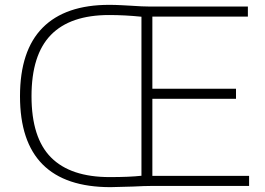

<svg xmlns="http://www.w3.org/2000/svg" viewBox="-20 -767 1092 792"><path d="M1007.5 -41.5V0H606Q577 0 529.5 2.5Q452 5 436 5Q62.5 5 62.5 -370Q62.5 -558.5 156 -652.8Q249.5 -747 430.5 -747Q454 -747 482.2 -745.5Q510.5 -744 519 -743.5Q568 -740 598.5 -740H1002.5V-698.5H608.5V-401H953.5V-359.5H608.5V-41.5ZM563.5 -698Q495 -705 430 -705Q270 -705 190 -623Q110 -541 110 -370Q110 -198.5 190.5 -117.5Q271 -36.5 432.5 -36.5Q514 -36.5 563.5 -42Z"/></svg>

Font: Encode Sans Semi Expanded ExLight
Style: Regular
Weight: 275
Width: 6
Designer: Multiple Designers
Foundry: Impallari Type
Version: Version 2.000